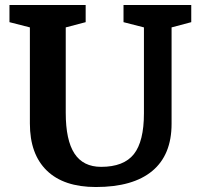

<svg xmlns="http://www.w3.org/2000/svg" viewBox="-20 -740 804 771"><path d="M558 -630V-285Q558 -172 517.5 -121Q477 -70 386 -70Q314 -70 279 -123.5Q244 -177 244 -287V-630L324 -651V-720H18V-651L100 -630V-244Q100 -121 168 -55Q236 11 365 11Q514 11 591.5 -53.5Q669 -118 669 -243V-630L748 -651V-720H476V-651Z"/></svg>

Font: GradeGX
Style: Regular
Weight: 100
Width: 1
Designer: Adam Twardoch
Foundry: Adam Twardoch
Version: Version 2.002; DEVELOPMENT